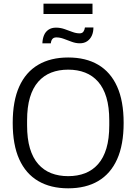

<svg xmlns="http://www.w3.org/2000/svg" viewBox="-20 -1010 740 1042"><path d="M350 12Q255 12 187.5 -27.5Q120 -67 84.5 -145.5Q49 -224 49 -343Q49 -462 84.5 -540.5Q120 -619 187.5 -658.5Q255 -698 350 -698Q446 -698 513 -658.5Q580 -619 615.5 -540.5Q651 -462 651 -343Q651 -224 615.5 -145.5Q580 -67 513 -27.5Q446 12 350 12ZM350 -54Q401 -54 442 -70Q483 -86 512.5 -119.5Q542 -153 557.5 -205Q573 -257 573 -330V-356Q573 -429 557.5 -481Q542 -533 512.5 -566.5Q483 -600 442 -616Q401 -632 350 -632Q299 -632 258 -616Q217 -600 187.5 -566.5Q158 -533 142.5 -481Q127 -429 127 -356V-330Q127 -257 142.5 -205Q158 -153 187.5 -119.5Q217 -86 258 -70Q299 -54 350 -54ZM210 -775Q211 -800 219 -819Q227 -838 243.5 -849Q260 -860 284 -860Q307 -860 329 -852.5Q351 -845 372 -837Q393 -829 412 -829Q426 -829 432.5 -838Q439 -847 441 -861H487Q487 -836 478.5 -817Q470 -798 453.5 -786.5Q437 -775 413 -775Q391 -775 368.5 -783.5Q346 -792 325.5 -799.5Q305 -807 286 -807Q271 -807 264 -798Q257 -789 256 -775ZM216 -934V-990H482V-934Z"/></svg>

Font: Archivo SemiCondensed Light
Style: Regular
Weight: 300
Width: 4
Designer: Hector Gatti
Foundry: Omnibus-Type
Version: Version 2.001